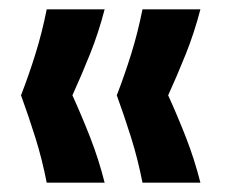

<svg xmlns="http://www.w3.org/2000/svg" viewBox="-20 -477 481 411"><path d="M80 -86Q70 -137 55.5 -183Q41 -229 25 -273Q42 -317 56 -362Q70 -407 80 -457H204Q191 -407 173 -362Q155 -317 135 -273Q155 -229 173 -183Q191 -137 204 -86ZM285 -86Q275 -137 260.5 -183Q246 -229 230 -273Q247 -317 261 -362Q275 -407 285 -457H409Q396 -407 378 -362Q360 -317 340 -273Q360 -229 378 -183Q396 -137 409 -86Z"/></svg>

Font: Bricolage Grotesque 96pt ExtraBold SemiBold
Style: Regular
Weight: 600
Version: Version 1.001;gftools[0.9.33.dev8+g029e19f]